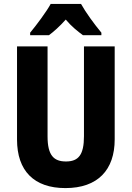

<svg xmlns="http://www.w3.org/2000/svg" viewBox="-20 -951 672 981"><path d="M394 -931H239C218 -892 165 -821 134 -784V-771H230C253 -788 285 -816 316 -851C345 -816 378 -790 404 -771H498V-784C460 -830 419 -886 394 -931ZM566 -239V-714H409V-255C409 -160 381 -126 317 -126C255 -126 223 -157 223 -254V-714H67V-238C67 -78 154 10 314 10C480 10 566 -83 566 -239Z"/></svg>

Font: Noto Sans Sinhala UI Condensed ExtraBold
Style: Regular
Weight: 800
Width: 3
Designer: Jelle Bosma - Monotype Design Team
Foundry: Monotype Imaging Inc.
Version: Version 2.006